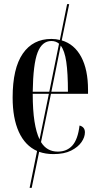

<svg xmlns="http://www.w3.org/2000/svg" viewBox="-20 -734 481 927"><path d="M123 173 159 -5Q101 -31 71 -97Q41 -163 41 -263Q41 -404 90 -475Q139 -546 228 -546Q250 -546 269 -541L304 -714H314L278 -539Q339 -521 372 -459.5Q405 -398 405 -300V-281H226L178 -48Q206 -2 259 -2Q303 -2 329.5 -31.5Q356 -61 364 -128Q390 -121 390 -95Q390 -72 373.5 -48Q357 -24 323.5 -7Q290 10 238 10Q200 10 169 -1L133 173ZM138 -291H218L265 -523Q250 -536 228 -536Q183 -536 161.5 -480.5Q140 -425 138 -291ZM308 -291Q308 -381 300 -435.5Q292 -490 273 -514L228 -291ZM138 -281Q138 -202 146.5 -148Q155 -94 171 -61L216 -281Z"/></svg>

Font: Noto Serif Display ExtraCondensed Medium
Style: Regular
Weight: 500
Width: 2
Designer: Monotype Design Team
Foundry: Monotype Imaging Inc.
Version: Version 2.009